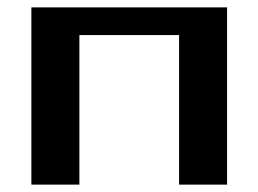

<svg xmlns="http://www.w3.org/2000/svg" viewBox="-20 -500 700 520"><path d="M65 0V-480H595V0H465V-405H195V0Z"/></svg>

Font: Xolonium
Style: Regular
Weight: 400
Designer: Severin Meyer
Version: Version 4.2